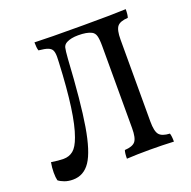

<svg xmlns="http://www.w3.org/2000/svg" viewBox="-123 -799 922 929"><g transform="rotate(-20 338.0 -335.0)"><path d="M26 -14Q22 -29 22 -55Q22 -80 27 -107Q64 -101 90 -101Q119 -101 140 -118Q161 -135 177 -180Q216 -285 228 -547L229 -576Q229 -598 223.5 -609.5Q218 -621 202.5 -627Q187 -633 155 -636Q150 -650 150 -679Q215 -676 400 -676Q560 -676 620 -679Q620 -650 615 -636Q575 -634 560.5 -616.5Q546 -599 546 -549V-127Q546 -77 560.5 -59.5Q575 -42 615 -40Q620 -26 620 3Q560 0 499 0Q429 0 378 3Q378 -26 383 -40Q423 -42 437.5 -59.5Q452 -77 452 -127V-549Q452 -586 447 -603Q442 -620 428 -627Q405 -639 360 -639Q323 -639 300 -627Q285 -619 281.5 -604.5Q278 -590 275 -549Q262 -329 242 -210Q222 -91 188.5 -41Q155 9 99 9Q75 9 56 2Q37 -5 26 -14Z"/></g></svg>

Font: Vollkorn SC
Style: Regular
Weight: 400
Designer: Friedrich Althausen
Foundry: Friedrich Althausen
Version: Version 4.015